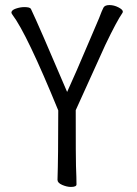

<svg xmlns="http://www.w3.org/2000/svg" viewBox="-20 -729 540 758"><path d="M260 9Q244 9 225.5 1Q207 -7 207 -19Q210 -108 210 -293Q86 -596 29 -671Q25 -677 25 -679Q25 -689 42.5 -695Q60 -701 76 -701Q98 -701 102 -694Q134 -627 245 -366Q275 -431 336 -575Q366 -644 371 -657Q383 -689 388.5 -699Q394 -709 412 -709Q430 -709 447.5 -700Q465 -691 465 -683L464 -679Q441 -646 396 -552L279 -294Q279 -95 280 -74Q282 -25 282 -1Q282 9 260 9Z"/></svg>

Font: Moon Stars Kai HW
Style: Regular
Weight: 400
Designer: GuiWonder
Version: Version 1.101